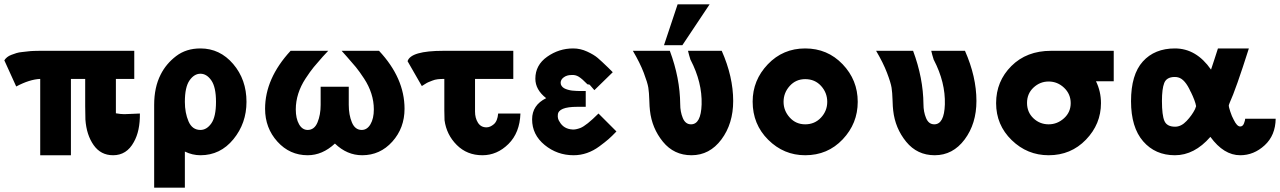

<svg xmlns="http://www.w3.org/2000/svg" viewBox="-35 -707 5920 888"><path d="M-15 -428Q-10 -436 -2 -442.5Q6 -449 18 -453.5Q30 -458 41 -461.5Q52 -465 68.5 -466.5Q85 -468 95.5 -469.5Q106 -471 123.5 -471.5Q141 -472 148 -472Q155 -472 170.5 -472Q186 -472 187 -472H586V-342H501V-183Q523 -179 540 -179Q555 -179 578 -180.5Q601 -182 612 -182Q613 -101 584 -50Q551 11 488 11Q431 11 398 -36Q365 -83 360 -154Q359 -174 359 -216V-342H293V11H151V-342Q102 -340 40 -307Z M678 161V-222Q678 -303 708 -362Q733 -412 779.5 -447.5Q826 -483 892 -483Q982 -483 1043.5 -411Q1105 -339 1105 -236Q1105 -137 1044.5 -63Q984 11 892 11Q855 11 820 -6V161ZM820 -236Q820 -185 837 -145.5Q854 -106 892 -106Q921 -106 942.5 -136.5Q964 -167 964 -236Q964 -304 942.5 -335Q921 -366 892 -366Q863 -366 841.5 -335Q820 -304 820 -236Z M1191 -204Q1191 -344 1309 -472H1483L1457 -444Q1432 -416 1416 -396.5Q1400 -377 1378 -343.5Q1356 -310 1344.5 -274Q1333 -238 1333 -201Q1333 -159 1348 -132.5Q1363 -106 1388 -106Q1419 -106 1433.5 -141Q1448 -176 1448 -222V-306H1578V-222Q1578 -176 1592.5 -141Q1607 -106 1638 -106Q1663 -106 1678.5 -132.5Q1694 -159 1694 -201Q1694 -238 1682.5 -274Q1671 -310 1649 -343.5Q1627 -377 1611 -396.5Q1595 -416 1570 -444L1545 -472H1718Q1836 -346 1836 -204Q1836 -115 1779.5 -52Q1723 11 1640 11Q1570 11 1514 -43Q1456 11 1388 11Q1305 11 1248 -52Q1191 -115 1191 -204Z M1850 -424Q1865 -472 2016 -472H2339V-342H2162V-191Q2162 -161 2175.5 -139.5Q2189 -118 2215 -118Q2232 -118 2249 -132.5Q2266 -147 2269 -182H2372Q2369 -93 2316.5 -41Q2264 11 2196 11Q2125 11 2077.5 -36.5Q2030 -84 2021 -151V-150Q2020 -165 2020 -196V-342Q2003 -342 1989.5 -340.5Q1976 -339 1964 -334Q1952 -329 1946.5 -327Q1941 -325 1929.5 -317.5Q1918 -310 1916 -309Z M2426 -155Q2426 -221 2491 -253Q2441 -292 2441 -343Q2441 -406 2495.5 -444.5Q2550 -483 2616 -483Q2649 -483 2680.5 -468.5Q2712 -454 2729.5 -439Q2747 -424 2778 -394L2799 -373L2714 -290Q2713 -291 2694 -313Q2692 -317 2682 -317Q2658 -342 2642 -352Q2626 -362 2607 -360Q2587 -360 2572.5 -349.5Q2558 -339 2558 -324Q2558 -316 2562.5 -309.5Q2567 -303 2574 -299Q2581 -295 2591.5 -292Q2602 -289 2611 -288Q2620 -287 2631.5 -286.5Q2643 -286 2650 -286Q2657 -286 2666 -286H2674V-213H2635Q2547 -213 2545 -176Q2543 -158 2553 -144Q2572 -110 2614 -108Q2627 -107 2649 -115Q2677 -126 2733 -182L2816 -99Q2795 -77 2779.5 -63.5Q2764 -50 2737 -30Q2710 -10 2680 0.5Q2650 11 2618 11Q2542 11 2484 -36.5Q2426 -84 2426 -155Z M3036 -498 3099 -687H3247L3121 -498ZM2892 -472H3063Q3110 -346 3111 -225Q3111 -190 3123 -161Q3135 -132 3161 -132Q3207 -132 3210 -224Q3213 -326 3159 -430V-429Q3151 -454 3147 -472H3303Q3356 -352 3356 -240Q3356 -135 3301.5 -62Q3247 11 3163 11Q3082 11 3031 -51.5Q2980 -114 2971 -196Q2969 -211 2968 -245Q2967 -279 2963.5 -301.5Q2960 -324 2942.5 -370Q2925 -416 2892 -472Z M3446 -237Q3446 -336 3516 -409.5Q3586 -483 3689 -483Q3792 -483 3862 -410Q3932 -337 3932 -236Q3932 -136 3862.5 -62.5Q3793 11 3689 11Q3590 11 3518 -60.5Q3446 -132 3446 -237ZM3589 -236Q3589 -195 3617.5 -163.5Q3646 -132 3689 -132Q3733 -132 3762 -163Q3791 -194 3791 -236Q3791 -278 3762.5 -309.5Q3734 -341 3689 -341Q3646 -341 3617.5 -309.5Q3589 -278 3589 -236Z M4017 -472H4188Q4235 -346 4236 -225Q4236 -190 4248 -161Q4260 -132 4286 -132Q4332 -132 4335 -224Q4338 -326 4284 -430V-429Q4276 -454 4272 -472H4428Q4481 -352 4481 -240Q4481 -135 4426.5 -62Q4372 11 4288 11Q4207 11 4156 -51.5Q4105 -114 4096 -196Q4094 -211 4093 -245Q4092 -279 4088.5 -301.5Q4085 -324 4067.5 -370Q4050 -416 4017 -472Z M4826 -472H5116V-331H5034Q5057 -284 5057 -230Q5057 -133 4987.5 -61Q4918 11 4815 11Q4716 11 4644 -59Q4572 -129 4572 -230Q4572 -331 4642.5 -401.5Q4713 -472 4826 -472ZM4815 -132Q4855 -132 4886 -160Q4917 -188 4917 -230Q4917 -272 4886.5 -301Q4856 -330 4815 -330Q4775 -330 4745 -302Q4715 -274 4715 -231Q4715 -188 4744.5 -160Q4774 -132 4815 -132Z M5196 -239Q5196 -362 5250.5 -422.5Q5305 -483 5399 -483Q5498 -483 5566 -385Q5570 -398 5582 -433.5Q5594 -469 5598 -483H5741Q5681 -294 5652 -231Q5648 -221 5648 -218Q5648 -213 5655 -191Q5662 -169 5671 -153Q5686 -122 5701 -122Q5713 -122 5718.5 -136.5Q5724 -151 5724 -158H5865Q5864 -81 5814 -35Q5764 11 5701 11Q5625 11 5563 -74Q5489 11 5399 11Q5308 11 5252 -53.5Q5196 -118 5196 -239ZM5339 -240Q5339 -174 5350.5 -147.5Q5362 -121 5400 -121Q5428 -121 5453 -147.5Q5478 -174 5492 -202Q5493 -204 5497 -216Q5493 -240 5472 -283V-282Q5446 -341 5414 -349Q5408 -351 5396 -351Q5360 -350 5349.5 -323Q5339 -296 5339 -240Z"/></svg>

Font: Coval
Style: Heavy
Weight: 900
Foundry: Context Ltd
Version: Version 001.000